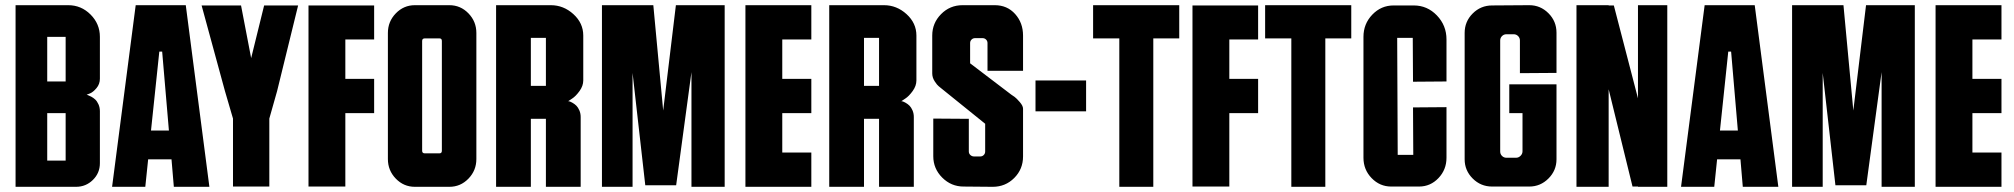

<svg xmlns="http://www.w3.org/2000/svg" viewBox="-20 -720 7763 740"><path d="M365 -417Q365 -396 352 -380.5Q339 -365 327 -360L314 -355Q316 -354 319.5 -353Q323 -352 331.5 -347.5Q340 -343 347 -336.5Q354 -330 359.5 -318Q365 -306 365 -291V-91Q365 -53 338 -26.5Q311 0 273 0H40V-700H243Q293 -700 329 -664Q365 -628 365 -578ZM233 -101V-284H162V-101ZM233 -406V-578H162V-406Z M696 -700 787 0H650L641 -106H551L540 0H412L503 -700ZM562 -217H631L605 -521H594Z M998 -699H1129L1048 -369L1018 -263V-1H878V-263L847 -369L757 -699H909L948 -496Z M1422 -568H1311V-416H1422V-284H1311V-1H1169V-699H1422Z M1712 -700Q1755 -700 1785.5 -668.5Q1816 -637 1816 -593V-107Q1816 -63 1785.5 -31.5Q1755 0 1712 0H1579Q1536 0 1505.5 -31.5Q1475 -63 1475 -107V-593Q1475 -637 1505.5 -668.5Q1536 -700 1579 -700ZM1674 -129Q1683 -129 1683 -139V-562Q1683 -572 1674 -572H1617Q1607 -572 1607 -562V-139Q1607 -129 1617 -129Z M2228 -410Q2228 -389 2213.5 -369Q2199 -349 2185 -340L2170 -330Q2172 -330 2175.5 -329Q2179 -328 2187 -323.5Q2195 -319 2201.5 -312.5Q2208 -306 2213 -294.5Q2218 -283 2218 -269V0H2084V-262H2026V0H1892V-700H2103Q2152 -700 2190 -665.5Q2228 -631 2228 -583ZM2084 -389V-574H2026V-389Z M2585 -700H2773V0H2645V-442L2586 -6H2467L2418 -439V0H2300V-700H2498L2536 -294Z M3107 -568H2995V-416H3107V-284H2995V-132H3107V0H2853V-700H3107Z M3512 -410Q3512 -389 3497.5 -369Q3483 -349 3469 -340L3454 -330Q3456 -330 3459.5 -329Q3463 -328 3471 -323.5Q3479 -319 3485.5 -312.5Q3492 -306 3497 -294.5Q3502 -283 3502 -269V0H3368V-262H3310V0H3176V-700H3387Q3436 -700 3474 -665.5Q3512 -631 3512 -583ZM3368 -389V-574H3310V-389Z M3923 -447H3786V-554Q3786 -562 3780.5 -567.5Q3775 -573 3767 -573H3738Q3730 -573 3724.5 -567.5Q3719 -562 3719 -554V-476L3878 -355Q3883 -352 3890.5 -346.5Q3898 -341 3910.5 -326.5Q3923 -312 3923 -301V-117Q3923 -68 3889 -34Q3855 0 3806 0L3694 -1Q3646 -1 3611.5 -35.5Q3577 -70 3577 -118V-263L3714 -262V-136Q3714 -128 3720 -122.5Q3726 -117 3734 -117H3758Q3766 -117 3771.5 -122.5Q3777 -128 3777 -136V-243L3606 -381Q3603 -384 3597.5 -388Q3592 -392 3582.5 -406.5Q3573 -421 3573 -437V-583Q3573 -631 3607 -665.5Q3641 -700 3690 -700H3814Q3862 -700 3892.5 -666Q3923 -632 3923 -583Z M4166 -291H3971V-410H4166Z M4193 -700H4525V-572H4425V0H4294V-572H4193Z M4829 -568H4718V-416H4829V-284H4718V-1H4576V-699H4829Z M4856 -700H5188V-572H5088V0H4957V-572H4856Z M5426 -405 5425 -574H5365L5367 -123H5427L5426 -306L5555 -307V-112Q5555 -66 5524 -33.5Q5493 -1 5449 -1H5342Q5298 -1 5266.5 -33.5Q5235 -66 5235 -112V-578Q5235 -628 5269 -663.5Q5303 -699 5351 -699H5429Q5481 -699 5518 -660.5Q5555 -622 5555 -568V-406Z M5979 -439 5838 -438V-564Q5838 -574 5831 -581Q5824 -588 5814 -588H5786Q5776 -588 5769 -581Q5762 -574 5762 -564V-136Q5762 -126 5769 -119Q5776 -112 5786 -112H5823Q5833 -112 5840.5 -119.5Q5848 -127 5848 -137V-284H5797V-395H5979V-106Q5979 -63 5948 -32Q5917 -1 5874 -1H5731Q5687 -1 5656 -32Q5625 -63 5625 -106V-593Q5625 -637 5656 -668Q5687 -699 5731 -699L5874 -700Q5917 -700 5948 -669Q5979 -638 5979 -594Z M6293 -700H6406V0H6293V-1H6272L6180 -376V0H6056V-700H6180V-699H6200L6293 -341Z M6743 -700 6834 0H6697L6688 -106H6598L6587 0H6459L6550 -700ZM6609 -217H6678L6652 -521H6641Z M7172 -700H7360V0H7232V-442L7173 -6H7054L7005 -439V0H6887V-700H7085L7123 -294Z M7694 -568H7582V-416H7694V-284H7582V-132H7694V0H7440V-700H7694Z"/></svg>

Font: Bayformers-TFTCGName
Style: Regular
Weight: 400
Designer: billmoo
Foundry: Bayformers
Version: Version 1.021;Fontself Maker 3.5.4